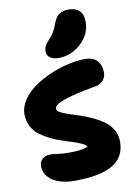

<svg xmlns="http://www.w3.org/2000/svg" viewBox="-104 -1092 765 1104"><g transform="rotate(-10 279.0 -540.0)"><path d="M272.9 -763.2Q239.3 -763.2 221.7 -777.1Q204.1 -791 204.1 -814.9Q204.1 -831.5 211.2 -845Q218.3 -858.4 233.9 -875Q253.9 -895 265.4 -915Q276.9 -935.1 288.1 -966.8Q301.3 -1000.5 322 -1014.2Q342.8 -1027.8 376 -1027.8Q417 -1027.8 439 -1005.9Q460.9 -983.9 460.9 -940.9Q460.9 -869.1 403.8 -816.2Q346.7 -763.2 272.9 -763.2ZM242.2 -51.8Q157.7 -51.8 110.8 -84.5Q64 -117.2 64 -167Q64 -193.4 81.1 -209.2Q98.1 -225.1 130.9 -225.1Q141.6 -225.1 171.9 -220.9Q202.1 -216.8 231 -216.8Q274.9 -216.8 298.3 -219.7Q321.8 -222.7 347.2 -231.9Q341.3 -243.2 320.1 -253.2Q298.8 -263.2 270 -272.5Q241.2 -281.7 207.3 -292.7Q173.3 -303.7 140.9 -319.8Q108.4 -335.9 81.5 -356.2Q54.7 -376.5 38.3 -408Q22 -439.5 22 -478Q22 -521 49.3 -561.5Q76.7 -602.1 120.1 -632.1Q163.6 -662.1 216.3 -684.8Q269 -707.5 321.8 -719.2Q374.5 -731 418 -731Q468.3 -731 491.2 -704.1Q514.2 -677.2 514.2 -636.2Q514.2 -609.9 497.6 -590.3Q481 -570.8 451.2 -565.9Q316.9 -541.5 261.5 -521Q206.1 -500.5 206.1 -477.1Q206.1 -466.3 224.4 -456.1Q242.7 -445.8 271.7 -436.3Q300.8 -426.8 335.9 -415.3Q371.1 -403.8 406.2 -387.5Q441.4 -371.1 470.5 -350.6Q499.5 -330.1 517.8 -298.6Q536.1 -267.1 536.1 -229Q536.1 -138.2 463.4 -95Q390.6 -51.8 242.2 -51.8Z"/></g></svg>

Font: Shantell Sans Irregular Bouncy
Style: Regular
Weight: 800
Designer: Stephen Nixon, Anya Danilova, Shantell Martin
Foundry: Arrow Type
Version: Version 1.006;[9816181b4]